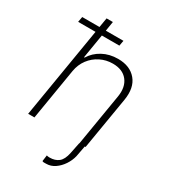

<svg xmlns="http://www.w3.org/2000/svg" viewBox="-222 -834 1013 1146"><g transform="rotate(30 284.0 -261.0)"><path d="M396.3 0H397.4L457 -358Q468.4 -427.9 434.8 -470.2Q401.3 -512.4 333.5 -512.4Q287.6 -512.4 247.9 -492.5Q208.1 -472.7 181.3 -437Q154.5 -401.3 146.3 -353.7L87.7 0H44.4L148.1 -624.6H28.4L35.2 -661.6H154.1L165.1 -727.3H208.5L197.8 -661.6H319.2L312.5 -624.6H191.8L164.4 -459.2H168.7Q194.2 -501.8 240.8 -527.2Q287.3 -552.6 346.6 -552.6Q429 -552.6 472.1 -501.2Q515.3 -449.9 500.4 -359.7L440.3 0H434.7L420.5 75.3Q412.6 107.6 392.9 137.3Q373.2 166.9 345.7 185.7Q318.2 204.5 286.6 204.5Q285.5 204.5 282.7 204.5Q277.7 204.9 270.6 204.7Q263.5 204.5 259.6 201.3L265.3 159.4Q272.4 162.3 285.5 162.3Q323.2 162.3 347.1 143.3Q371.1 124.3 381 75.3Z"/></g></svg>

Font: Inter Extra Light  BETA
Style: Italic
Weight: 200
Italic angle: 9.39999°
Designer: Rasmus Andersson
Foundry: rsms
Version: Version 3.011;git-f93a4a705